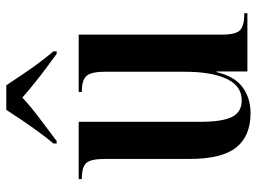

<svg xmlns="http://www.w3.org/2000/svg" viewBox="-123 -683 816 610"><g transform="rotate(-90 285.0 -378.0)"><path d="M230 10Q158 10 121.5 -35.5Q85 -81 85 -184V-453Q85 -498 72 -512Q59 -526 24 -526H21V-536H203V-150Q203 -80 218.5 -49Q234 -18 271 -18Q317 -18 339.5 -66Q362 -114 362 -198V-452Q362 -498 348 -512Q334 -526 301 -526H298V-536H480V-81Q480 -36 494.5 -23Q509 -10 544 -10H548V0H363V-98H361Q347 -40 312.5 -15Q278 10 230 10ZM134 -616Q150 -635 169.5 -661.5Q189 -688 208 -716Q227 -744 241 -766H319Q334 -744 352.5 -716Q371 -688 391 -661.5Q411 -635 427 -616V-606H419Q401 -619 375.5 -638Q350 -657 324.5 -677.5Q299 -698 280 -715Q250 -687 211 -658Q172 -629 142 -606H134Z"/></g></svg>

Font: Noto Serif Display Condensed SemiBold
Style: Regular
Weight: 600
Width: 3
Designer: Monotype Design Team
Foundry: Monotype Imaging Inc.
Version: Version 2.009